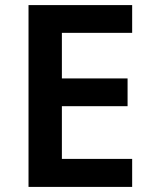

<svg xmlns="http://www.w3.org/2000/svg" viewBox="-20 -734 599 754"><path d="M499 0V-110H223V-317H481V-426H223V-605H499V-714H92V0Z"/></svg>

Font: Noto Sans Balinese SemiBold
Style: Regular
Weight: 600
Designer: Aditya Bayu, David Williams
Foundry: David Williams
Version: Version 2.005